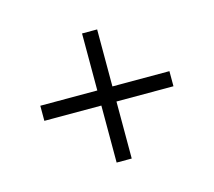

<svg xmlns="http://www.w3.org/2000/svg" viewBox="-74 -509 648 582"><g transform="rotate(30 250.0 -218.0)"><path d="M90 -91.5 216.5 -218 90 -344.5 123.5 -378 250 -251.5 376.5 -378 410 -344.5 283.5 -218 410 -91.5 376.5 -58 250 -184.5 123.5 -58Z"/></g></svg>

Font: Newsreader Text Medium
Style: Regular
Weight: 500
Designer: Hugues Gentile
Foundry: Production Type
Version: Version 1.001